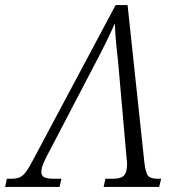

<svg xmlns="http://www.w3.org/2000/svg" viewBox="-66 -734 692 754"><path d="M-46 0 -39 -32H-22Q-3 -32 10 -37Q23 -42 35.5 -58.5Q48 -75 66 -110L388 -714H435L501 -96Q506 -54 516 -43Q526 -32 553 -32H567L559 0H341L348 -32H375Q405 -32 417.5 -41.5Q430 -51 432 -75Q434 -85 432.5 -99.5Q431 -114 430 -125L399 -478Q394 -522 390 -565Q386 -608 385 -642Q370 -608 351.5 -570Q333 -532 308 -485L120 -125Q111 -108 104.5 -92.5Q98 -77 97 -67Q94 -48 104.5 -40Q115 -32 146 -32H175L168 0Z"/></svg>

Font: Noto Serif SemiCondensed Light
Style: Italic
Weight: 300
Width: 4
Italic angle: -12°
Designer: Monotype Design Team
Foundry: Monotype Imaging Inc.
Version: Version 2.013; ttfautohint (v1.8.4.7-5d5b)